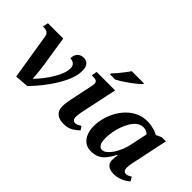

<svg xmlns="http://www.w3.org/2000/svg" viewBox="-68 -1248 1740 1740"><g transform="rotate(45 802.5 -378.0)"><path d="M95 -430Q92 -451 83 -462.5Q74 -474 60 -478.5Q46 -483 26 -483H16L28 -536H224L270 -240Q275 -207 278 -177.5Q281 -148 283 -125Q285 -102 286 -85H289Q323 -120 354 -160Q385 -200 409.5 -241.5Q434 -283 448 -321Q462 -359 462 -390Q462 -424 443 -439.5Q424 -455 396 -455Q396 -496 418.5 -520.5Q441 -545 479 -545Q511 -545 532.5 -523.5Q554 -502 554 -452Q554 -405 536.5 -354Q519 -303 490 -252Q461 -201 427 -154Q393 -107 359 -67.5Q325 -28 298 -1L166 9Z M771 10Q714 10 683 -17.5Q652 -45 652 -93Q652 -107 653.5 -125Q655 -143 659 -165Q663 -187 668 -212L707 -398Q714 -425 714.5 -444Q715 -463 703.5 -473Q692 -483 661 -483H643L652 -536H889L820 -211Q816 -193 813 -176.5Q810 -160 808 -144.5Q806 -129 806 -115Q806 -93 815.5 -81.5Q825 -70 841 -70Q857 -70 870 -76Q883 -82 900 -93L924 -59Q900 -34 863 -12Q826 10 771 10ZM751 -606 754 -619Q773 -638 794.5 -664Q816 -690 837 -717Q858 -744 873 -766H1030L1027 -756Q1015 -743 991.5 -723Q968 -703 938 -681Q908 -659 877 -639.5Q846 -620 819 -606Z M1123 10Q1076 10 1044 -14Q1012 -38 996 -79.5Q980 -121 980 -173Q980 -220 993 -271.5Q1006 -323 1032 -371.5Q1058 -420 1096 -459.5Q1134 -499 1183.5 -522.5Q1233 -546 1294 -546Q1320 -546 1347 -541Q1374 -536 1397 -528Q1420 -520 1435 -511L1488 -535H1541L1475 -223Q1473 -212 1468.5 -192Q1464 -172 1461 -151.5Q1458 -131 1458 -118Q1458 -93 1467.5 -81Q1477 -69 1493 -69Q1507 -69 1520 -75Q1533 -81 1549 -90L1571 -50Q1554 -37 1531 -23Q1508 -9 1478.5 0.5Q1449 10 1413 10Q1369 10 1342 -10.5Q1315 -31 1315 -70Q1315 -86 1316.5 -101Q1318 -116 1322 -135H1315Q1291 -89 1265 -56.5Q1239 -24 1205.5 -7Q1172 10 1123 10ZM1186 -70Q1208 -70 1231 -88.5Q1254 -107 1275 -138.5Q1296 -170 1312.5 -209Q1329 -248 1337 -288L1372 -454Q1362 -468 1345 -475Q1328 -482 1308 -482Q1273 -482 1245 -461Q1217 -440 1196 -405Q1175 -370 1160.5 -329Q1146 -288 1139 -246.5Q1132 -205 1132 -172Q1132 -114 1147.5 -92Q1163 -70 1186 -70Z"/></g></svg>

Font: Noto Serif
Style: Italic
Weight: 400
Italic angle: -12°
Designer: Monotype Design Team
Foundry: Monotype Imaging Inc.
Version: Version 2.013